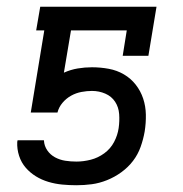

<svg xmlns="http://www.w3.org/2000/svg" viewBox="-20 -540 540 568"><path d="M206 8Q185 8 164 6Q143 4 123 -2Q103 -8 86 -18.5Q69 -29 56 -44Q43 -59 36.5 -79Q30 -99 31 -120L32 -125H110V-124Q111 -108 120 -95Q129 -82 143 -74.5Q157 -67 173 -64.5Q189 -62 206 -62Q227 -62 248.5 -67.5Q270 -73 288.5 -86.5Q307 -100 317.5 -120Q328 -140 331 -161Q334 -182 332.5 -202.5Q331 -223 320.5 -239Q310 -255 291.5 -263Q273 -271 252 -271Q237 -271 221 -268Q205 -265 190.5 -257Q176 -249 165 -236Q154 -223 150 -207H71L111 -450H87L99 -520H443L419 -375H343L355 -450H190L169 -325Q189 -334 210 -337.5Q231 -341 252 -341Q277 -341 301.5 -336.5Q326 -332 346.5 -320Q367 -308 381.5 -289.5Q396 -271 403.5 -248.5Q411 -226 411.5 -201Q412 -176 408 -151Q404 -128 396 -105.5Q388 -83 373.5 -64Q359 -45 339 -30.5Q319 -16 296.5 -7Q274 2 251.5 5Q229 8 206 8Z"/></svg>

Font: Iosevka Gothic
Style: Italic
Weight: 400
Italic angle: -9°
Monospace: yes
Designer: Belleve Invis
Foundry: Belleve Invis
Version: Version 15.5.1; ttfautohint (v1.8.4)